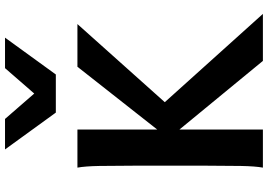

<svg xmlns="http://www.w3.org/2000/svg" viewBox="-166 -864 1031 738"><g transform="rotate(-90 349.0 -495.5)"><path d="M460.9 -712.9H625L282.7 -330.1L248.5 -351.6L181.2 -357.4ZM189.9 -356.9 299.8 -404.8 664.1 0H483.4ZM219.7 -712.9V0H73.2Q78.6 -29.3 79.6 -84.7Q80.6 -140.1 80.6 -212.4V-500.5Q80.6 -572.8 79.6 -628.2Q78.6 -683.6 73.2 -712.9ZM455.6 -991.2H572.8L431.2 -795.9H284.7L143.1 -991.2H260.3L357.9 -878.9Z"/></g></svg>

Font: Andika
Style: Bold
Weight: 700
Designer: Victor Gaultney, Annie Olsen, Julie Remington, Don Collingsworth, Eric Hays, Becca Hirsbrunner
Foundry: SIL International
Version: Version 6.101